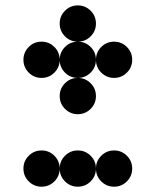

<svg xmlns="http://www.w3.org/2000/svg" viewBox="-20 -704 587 724"><path d="M341.8 -615.2Q341.8 -586.9 321.8 -566.9Q301.8 -546.9 273.4 -546.9Q245.1 -546.9 225.1 -566.9Q205.1 -586.9 205.1 -615.2Q205.1 -643.6 225.1 -663.6Q245.1 -683.6 273.4 -683.6Q301.8 -683.6 321.8 -663.6Q341.8 -643.6 341.8 -615.2ZM205.1 -478.5Q205.1 -450.2 185.1 -430.2Q165 -410.2 136.7 -410.2Q108.4 -410.2 88.4 -430.2Q68.4 -450.2 68.4 -478.5Q68.4 -506.8 88.4 -526.9Q108.4 -546.9 136.7 -546.9Q165 -546.9 185.1 -526.9Q205.1 -506.8 205.1 -478.5ZM341.8 -478.5Q341.8 -450.2 321.8 -430.2Q301.8 -410.2 273.4 -410.2Q245.1 -410.2 225.1 -430.2Q205.1 -450.2 205.1 -478.5Q205.1 -506.8 225.1 -526.9Q245.1 -546.9 273.4 -546.9Q301.8 -546.9 321.8 -526.9Q341.8 -506.8 341.8 -478.5ZM478.5 -478.5Q478.5 -450.2 458.5 -430.2Q438.5 -410.2 410.2 -410.2Q381.8 -410.2 361.8 -430.2Q341.8 -450.2 341.8 -478.5Q341.8 -506.8 361.8 -526.9Q381.8 -546.9 410.2 -546.9Q438.5 -546.9 458.5 -526.9Q478.5 -506.8 478.5 -478.5ZM341.8 -341.8Q341.8 -313.5 321.8 -293.5Q301.8 -273.4 273.4 -273.4Q245.1 -273.4 225.1 -293.5Q205.1 -313.5 205.1 -341.8Q205.1 -370.1 225.1 -390.1Q245.1 -410.2 273.4 -410.2Q301.8 -410.2 321.8 -390.1Q341.8 -370.1 341.8 -341.8ZM205.1 -68.4Q205.1 -40 185.1 -20Q165 0 136.7 0Q108.4 0 88.4 -20Q68.4 -40 68.4 -68.4Q68.4 -96.7 88.4 -116.7Q108.4 -136.7 136.7 -136.7Q165 -136.7 185.1 -116.7Q205.1 -96.7 205.1 -68.4ZM341.8 -68.4Q341.8 -40 321.8 -20Q301.8 0 273.4 0Q245.1 0 225.1 -20Q205.1 -40 205.1 -68.4Q205.1 -96.7 225.1 -116.7Q245.1 -136.7 273.4 -136.7Q301.8 -136.7 321.8 -116.7Q341.8 -96.7 341.8 -68.4ZM478.5 -68.4Q478.5 -40 458.5 -20Q438.5 0 410.2 0Q381.8 0 361.8 -20Q341.8 -40 341.8 -68.4Q341.8 -96.7 361.8 -116.7Q381.8 -136.7 410.2 -136.7Q438.5 -136.7 458.5 -116.7Q478.5 -96.7 478.5 -68.4Z"/></svg>

Font: DatDot
Style: Bold
Weight: 700
Designer: GGBot
Version: 1.00